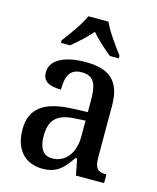

<svg xmlns="http://www.w3.org/2000/svg" viewBox="-116 -846 765 936"><g transform="rotate(15 266.5 -378.0)"><path d="M117 -619V-606H163C195 -632 235 -668 263 -701C291 -668 332 -632 364 -606H409V-619C381 -657 333 -721 314 -766H213C193 -721 146 -657 117 -619ZM188 10C263 10 292 -27 331 -82H339L355 0H497V-44H494C452 -44 437 -60 437 -116V-374C437 -501 377 -547 259 -547C160 -547 83 -516 83 -449C83 -404 115 -386 176 -386C176 -449 190 -494 253 -494C320 -494 331 -446 331 -373V-314L254 -311C114 -306 45 -257 45 -151C45 -41 107 10 188 10ZM221 -51C175 -51 153 -85 153 -146C153 -223 184 -263 278 -268L331 -271V-191C331 -108 288 -51 221 -51Z"/></g></svg>

Font: Noto Serif Tamil SemiCondensed Medium
Style: Regular
Weight: 500
Width: 4
Designer: Indian Type Foundry, Tom Grace, and the Monotype Design Team
Foundry: Monotype Imaging Inc.
Version: Version 2.004